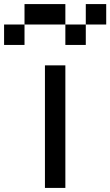

<svg xmlns="http://www.w3.org/2000/svg" viewBox="-120 -920 540 940"><path d="M-100 -800H0V-700H-100ZM0 -800V-900H200V-800ZM100 0V-600H200V0ZM200 -700V-800H300V-700ZM300 -800V-900H400V-800Z"/></svg>

Font: Galmuri9 Regular
Style: Regular
Weight: 400
Designer: Lee Minseo (quiple)
Version: Version 2.399;hotconv 1.1.1;makeotfexe 2.6.0 DEVELOPMENT